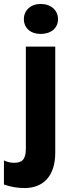

<svg xmlns="http://www.w3.org/2000/svg" viewBox="-62 -756 354 973"><path d="M144 -584C197 -584 232 -614 232 -659C232 -704 196 -736 144 -736C94 -736 59 -704 59 -659C59 -614 93 -584 144 -584ZM62 197C161 197 218 132 218 18V-520H69V-3C69 51 51 69 9 69C-9 69 -25 65 -42 57V179C-10 191 28 197 62 197Z"/></svg>

Font: Fixel Display Bold
Style: Bold
Weight: 700
Designer: AlfaBravo + MacPaw
Foundry: Kyrylo Tkachov, Marchela Mozhyna, Serhii Makarenko, Maria Weinstein, Zakhar Kryvoshyya
Version: Version 1.211